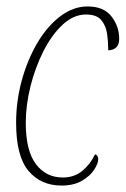

<svg xmlns="http://www.w3.org/2000/svg" viewBox="-20 -566 390 596"><path d="M171 10Q107 10 68.5 -35.5Q30 -81 30 -185Q30 -252 47.5 -316Q65 -380 95.5 -432Q126 -484 166.5 -515Q207 -546 252 -546Q302 -546 326 -515Q350 -484 350 -446Q350 -427 340.5 -418.5Q331 -410 316 -410Q316 -435 312.5 -460.5Q309 -486 294.5 -503.5Q280 -521 247 -521Q208 -521 174 -489Q140 -457 114.5 -406.5Q89 -356 74.5 -297.5Q60 -239 60 -185Q60 -98 91.5 -56.5Q123 -15 175 -15Q211 -15 236 -36Q261 -57 275 -87Q285 -84 285 -72Q285 -59 272.5 -39.5Q260 -20 234.5 -5Q209 10 171 10Z"/></svg>

Font: Noto Serif ExtraCondensed Thin
Style: Italic
Weight: 100
Width: 2
Italic angle: -12°
Designer: Monotype Design Team
Foundry: Monotype Imaging Inc.
Version: Version 2.013